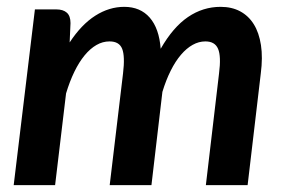

<svg xmlns="http://www.w3.org/2000/svg" viewBox="-20 -541 833 561"><path d="M20 0H141L173 -268C180 -291.3 188.1 -312.4 197.2 -331.2C206.4 -350.1 216.4 -366.1 227.2 -379.2C238.1 -392.4 249.6 -402.5 261.8 -409.5C273.9 -416.5 286.7 -420 300 -420C319 -420 331.3 -412.8 337 -398.2C342.7 -383.8 343.5 -359.8 339.5 -326.5L300.5 0H422.5L454.5 -272.5C461.5 -295.5 469.6 -316.2 478.8 -334.5C487.9 -352.8 497.9 -368.3 508.8 -381C519.6 -393.7 531 -403.3 543 -410C555 -416.7 567.3 -420 580 -420C598.7 -420 611.1 -412.8 617.2 -398.2C623.4 -383.8 624.3 -359.8 620 -326.5L581.5 0H703.5L742 -326.5C746 -357.5 746.2 -385.1 742.5 -409.2C738.8 -433.4 731.8 -453.8 721.5 -470.2C711.2 -486.8 697.8 -499.3 681.5 -508C665.2 -516.7 646.2 -521 624.5 -521C590.2 -521 558.4 -511.1 529.2 -491.2C500.1 -471.4 473.5 -440.5 449.5 -398.5C446.5 -438.2 435.8 -468.5 417.5 -489.5C399.2 -510.5 374.3 -521 343 -521C313.7 -521 285.5 -512.4 258.5 -495.2C231.5 -478.1 206.5 -452 183.5 -417L186 -473.5C186 -487.5 182.4 -497.7 175.2 -504C168.1 -510.3 158 -513.5 145 -513.5H82Z"/></svg>

Font: Lato
Style: Bold Italic
Weight: 700
Italic angle: -7°
Designer: Lukasz Dziedzic
Foundry: tyPoland Lukasz Dziedzic
Version: Version 2.007; 2014-02-27